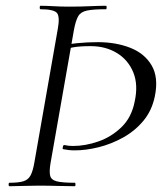

<svg xmlns="http://www.w3.org/2000/svg" viewBox="-20 -645 574 665"><path d="M12.6 0Q9.8 0 9.8 -6Q9.8 -12 12.6 -12Q43.6 -12 60.5 -17Q77.4 -22 85.6 -37Q93.8 -52 98.8 -81L180 -544Q188 -587 177.3 -600Q166.6 -613 119.8 -613Q117.6 -613 117.6 -619Q117.6 -625 119.8 -625Q140.2 -625 165.3 -623.5Q190.4 -622 219.2 -622Q258.8 -622 290.8 -623.5Q322.8 -625 347.2 -625Q349.4 -625 349.4 -619Q349.4 -613 347.2 -613Q303.4 -613 281.6 -608.5Q259.8 -604 251 -589Q242.2 -574 236.2 -542L155.2 -81Q150.2 -52 153.6 -37Q157 -22 176.4 -17Q195.8 -12 239.4 -12Q241.4 -12 241.4 -6Q241.4 0 239.4 0Q214 0 181.9 -1Q149.8 -2 112 -2Q84.2 -2 58.2 -1Q32.2 0 12.6 0ZM239.2 -124.2Q228 -124.2 218 -125.3Q208 -126.4 198.2 -128.4Q196 -129.4 197.7 -136.5Q199.4 -143.6 203.2 -142.6Q217 -139.4 232.4 -139.4Q275.8 -139.4 320.8 -155.1Q365.8 -170.8 400.6 -204.4Q435.4 -238 446.2 -292Q459.4 -351.2 441.6 -394.5Q423.8 -437.8 384.7 -461.5Q345.6 -485.2 294 -485.2Q254.8 -485.2 231.3 -480.7Q207.8 -476.2 189 -469.4L183 -483Q212 -492 247.5 -495.5Q283 -499 318.6 -499Q381.4 -499 431.1 -479.5Q480.8 -460 505.2 -418.5Q529.6 -377 516.4 -312Q506.4 -262.4 476.8 -226.8Q447.2 -191.2 406.1 -168.5Q365 -145.8 321.3 -135Q277.6 -124.2 239.2 -124.2Z"/></svg>

Font: Cormorant Light
Style: Italic
Weight: 300
Italic angle: -10°
Designer: Christian Thalmann (Catharsis Fonts)
Foundry: Catharsis Fonts
Version: Version 4.000